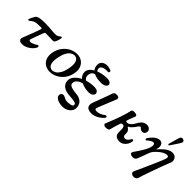

<svg xmlns="http://www.w3.org/2000/svg" viewBox="103 -1892 3272 3272"><g transform="rotate(45 1739.5 -255.5)"><path d="M217 12Q174 12 154 -12Q134 -36 150 -76Q153 -84 165 -114.5Q177 -145 193.5 -187Q210 -229 226 -272Q242 -315 254.5 -349.5Q267 -384 271 -399Q273 -407 269 -413.5Q265 -420 253 -420Q236 -420 214.5 -419.5Q193 -419 174.5 -418.5Q156 -418 148 -417Q105 -412 78.5 -395Q52 -378 26 -356Q17 -349 6.5 -355Q-4 -361 1 -375Q5 -386 14.5 -406Q24 -426 35 -446.5Q46 -467 54 -479Q71 -503 122 -513Q173 -523 236 -523Q300 -523 344 -519.5Q388 -516 424 -512Q460 -508 500 -508Q540 -508 562.5 -522Q585 -536 598 -547Q609 -556 617.5 -552.5Q626 -549 625 -536Q624 -518 617.5 -494.5Q611 -471 603 -450.5Q595 -430 588 -420Q579 -407 566 -403.5Q553 -400 534 -401Q517 -403 488.5 -404Q460 -405 430.5 -405.5Q401 -406 380 -406Q373 -406 365 -402Q357 -398 354 -390Q350 -380 341 -356Q332 -332 320.5 -301.5Q309 -271 298 -240.5Q287 -210 279 -187Q271 -164 268 -156Q261 -136 269 -125.5Q277 -115 296 -115Q313 -115 336.5 -123.5Q360 -132 382.5 -143.5Q405 -155 417 -165Q428 -174 441.5 -168Q455 -162 450 -143Q445 -122 425 -96Q405 -70 373 -45Q341 -20 301 -4Q261 12 217 12Z M894 12Q827 13 774.5 -18Q722 -49 698.5 -109.5Q675 -170 691 -256Q708 -342 755.5 -404Q803 -466 867.5 -500Q932 -534 999 -535Q1067 -537 1119 -505.5Q1171 -474 1195.5 -413.5Q1220 -353 1203 -267Q1187 -181 1139 -119Q1091 -57 1026.5 -23.5Q962 10 894 12ZM903 -36Q937 -37 971 -59Q1005 -81 1033.5 -130.5Q1062 -180 1078 -264Q1094 -348 1084.5 -397Q1075 -446 1049 -467Q1023 -488 990 -487Q957 -486 923 -464Q889 -442 861 -392.5Q833 -343 816 -259Q800 -175 809 -126Q818 -77 844 -56Q870 -35 903 -36Z M1458 278Q1414 278 1371.5 266Q1329 254 1298 223Q1282 206 1281.5 182Q1281 158 1294 142Q1308 126 1328 123.5Q1348 121 1367 132Q1386 143 1409.5 152.5Q1433 162 1464 162Q1520 162 1552.5 150Q1585 138 1585 116Q1585 87 1546 76Q1507 65 1443 62Q1318 57 1263.5 12.5Q1209 -32 1209 -103Q1209 -157 1251 -207Q1293 -257 1363 -292Q1339 -315 1325 -343Q1311 -371 1311 -405Q1311 -450 1339 -485Q1367 -520 1413 -545Q1386 -575 1380 -616Q1370 -677 1398.5 -713Q1427 -749 1481 -757Q1535 -765 1599 -740Q1612 -735 1614.5 -722Q1617 -709 1610 -699Q1603 -689 1587 -690Q1515 -696 1473 -673Q1431 -650 1438 -608Q1441 -595 1445.5 -585Q1450 -575 1459 -567Q1497 -582 1539.5 -591Q1582 -600 1624 -603Q1699 -608 1729 -589.5Q1759 -571 1759 -544Q1759 -520 1730 -497Q1701 -474 1636 -474Q1580 -474 1537 -483Q1494 -492 1463 -508Q1425 -495 1408 -470.5Q1391 -446 1389 -409Q1386 -347 1437 -321Q1479 -334 1526 -341Q1573 -348 1622 -346Q1663 -345 1686 -326Q1709 -307 1709 -279Q1709 -254 1683.5 -233Q1658 -212 1615 -210Q1566 -209 1517.5 -219Q1469 -229 1428 -249Q1368 -233 1333 -201.5Q1298 -170 1298 -124Q1298 -87 1344 -68.5Q1390 -50 1460 -45Q1527 -41 1568.5 -17.5Q1610 6 1629 42.5Q1648 79 1648 121Q1648 165 1623 200.5Q1598 236 1555.5 257Q1513 278 1458 278Z M1890 12Q1844 12 1812.5 -4Q1781 -20 1772 -53.5Q1763 -87 1782 -139Q1786 -151 1798.5 -184.5Q1811 -218 1827.5 -262Q1844 -306 1860.5 -350.5Q1877 -395 1889.5 -430Q1902 -465 1906 -479Q1913 -500 1930 -512Q1947 -524 1982 -522Q2014 -520 2026.5 -503.5Q2039 -487 2030 -466Q2026 -456 2013 -424Q2000 -392 1983 -350Q1966 -308 1948.5 -265Q1931 -222 1917.5 -188.5Q1904 -155 1899 -142Q1883 -104 1892.5 -90.5Q1902 -77 1929 -77Q1970 -77 2013 -96Q2056 -115 2081 -137Q2092 -146 2102.5 -142Q2113 -138 2117.5 -128Q2122 -118 2115 -107Q2106 -93 2084 -73Q2062 -53 2031.5 -33.5Q2001 -14 1964.5 -1Q1928 12 1890 12Z M2562 12Q2509 12 2477.5 -17.5Q2446 -47 2450 -110Q2452 -143 2450 -171.5Q2448 -200 2438 -218Q2428 -236 2407 -236Q2385 -236 2377 -230Q2369 -224 2364 -209Q2359 -195 2351 -170Q2343 -145 2334.5 -116.5Q2326 -88 2319.5 -63.5Q2313 -39 2311 -26Q2309 -10 2287.5 -0.5Q2266 9 2236 9Q2205 9 2189.5 -6Q2174 -21 2181 -37Q2188 -53 2204.5 -93.5Q2221 -134 2241.5 -188Q2262 -242 2282 -300Q2302 -358 2317.5 -409.5Q2333 -461 2339 -495Q2342 -512 2358 -519.5Q2374 -527 2408 -525Q2444 -523 2456 -509Q2468 -495 2460 -477Q2452 -459 2440.5 -429.5Q2429 -400 2419.5 -373.5Q2410 -347 2407 -337Q2403 -324 2407 -316Q2411 -308 2433 -308Q2461 -308 2483 -324Q2505 -340 2522.5 -363Q2540 -386 2552 -408Q2564 -430 2571 -441Q2599 -485 2632 -504.5Q2665 -524 2701 -524Q2739 -524 2764.5 -502.5Q2790 -481 2790 -451Q2790 -420 2773 -400.5Q2756 -381 2727 -381Q2691 -381 2671 -405Q2655 -425 2640 -418.5Q2625 -412 2613 -394Q2599 -372 2580.5 -348Q2562 -324 2542 -304.5Q2522 -285 2501 -276Q2494 -272 2494 -267.5Q2494 -263 2501 -259Q2525 -246 2540.5 -220Q2556 -194 2553 -158Q2550 -118 2564.5 -104.5Q2579 -91 2600 -91Q2629 -91 2651 -113.5Q2673 -136 2687 -164Q2692 -173 2702 -174.5Q2712 -176 2720.5 -170Q2729 -164 2727 -149Q2722 -109 2701 -72Q2680 -35 2645 -11.5Q2610 12 2562 12Z M3136 262Q3078 239 3108 181Q3117 164 3135 124.5Q3153 85 3176.5 32.5Q3200 -20 3225.5 -77Q3251 -134 3273.5 -186.5Q3296 -239 3312.5 -278.5Q3329 -318 3334 -335Q3346 -373 3338.5 -387.5Q3331 -402 3308 -402Q3271 -402 3230.5 -379Q3190 -356 3155 -324Q3120 -292 3097 -264Q3091 -257 3084 -245Q3077 -233 3073 -224Q3067 -211 3056.5 -182Q3046 -153 3033 -118.5Q3020 -84 3008 -52Q2996 -20 2988 -2Q2963 54 2884 36Q2863 31 2853.5 14Q2844 -3 2858 -26Q2864 -35 2882 -61Q2900 -87 2924 -123Q2948 -159 2970.5 -199Q2993 -239 3008 -276.5Q3023 -314 3023 -343Q3023 -390 2987 -390Q2972 -390 2951 -379Q2930 -368 2912 -353.5Q2894 -339 2885 -330Q2877 -322 2868 -324.5Q2859 -327 2855.5 -337Q2852 -347 2859 -359Q2867 -373 2884.5 -395.5Q2902 -418 2926.5 -441Q2951 -464 2980.5 -479.5Q3010 -495 3042 -495Q3078 -495 3097 -473Q3116 -451 3118.5 -417Q3121 -383 3107 -346Q3106 -342 3107.5 -340.5Q3109 -339 3112 -343Q3127 -361 3152 -386.5Q3177 -412 3208 -437.5Q3239 -463 3274 -479.5Q3309 -496 3345 -496Q3389 -496 3415 -473Q3441 -450 3448 -416.5Q3455 -383 3441 -352Q3433 -333 3416 -290Q3399 -247 3378 -190Q3357 -133 3335 -71.5Q3313 -10 3293 47.5Q3273 105 3258.5 148.5Q3244 192 3239 213Q3233 238 3214 251Q3195 264 3173 266Q3151 268 3136 262ZM3213.2 -538Q3206.6 -535.4 3199.2 -539.2Q3191.8 -543 3189.7 -548.7Q3190.8 -552.8 3196.3 -573.3Q3201.8 -593.8 3209.9 -622.7Q3218 -651.6 3226.6 -680.8Q3235.1 -710 3242 -733.1Q3248.9 -756.1 3253 -763.1Q3260.1 -778.7 3276 -786.2Q3291.9 -793.6 3313.2 -782.8Q3337.6 -772.6 3339.9 -756.6Q3342.2 -740.6 3335 -725Q3331.5 -717.1 3318.8 -697.1Q3306.1 -677.1 3289.3 -651.2Q3272.5 -625.3 3255.6 -600.6Q3238.7 -575.8 3226.7 -558.5Q3214.8 -541.2 3213.2 -538Z"/></g></svg>

Font: Zen Old Mincho Black
Style: Regular
Weight: 900
Designer: Yoshimichi Ohira
Foundry: Positype
Version: Version 1.001